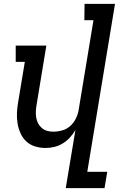

<svg xmlns="http://www.w3.org/2000/svg" viewBox="-20 -755 640 990"><path d="M319 215 369 -85Q357 -64 340.5 -46Q324 -28 303.5 -15.5Q283 -3 260.5 2.5Q238 8 215 8Q187 8 161 0Q135 -8 116 -25.5Q97 -43 86 -67.5Q75 -92 70.5 -119Q66 -146 67.5 -174.5Q69 -203 74 -231L108 -436H61V-520H219L169 -217Q166 -200 165 -183.5Q164 -167 166.5 -150.5Q169 -134 176 -120Q183 -106 195 -95.5Q207 -85 222.5 -80.5Q238 -76 255 -76Q278 -76 302 -83Q326 -90 344 -107Q362 -124 372.5 -146.5Q383 -169 386 -191L462 -651H415L416 -735H573L430 131H533L519 215Z"/></svg>

Font: Iosevka HT Medium Extended
Style: Italic
Weight: 500
Width: 7
Italic angle: -9°
Monospace: yes
Designer: Belleve Invis
Foundry: Belleve Invis
Version: Version 32.3.0; ttfautohint (v1.8.4)